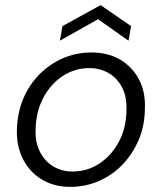

<svg xmlns="http://www.w3.org/2000/svg" viewBox="-20 -718 632 750"><path d="M254 12Q192 12 144 -16.5Q96 -45 70 -96Q44 -147 46 -212Q48 -278 71 -332.5Q94 -387 134 -427.5Q174 -468 226 -490.5Q278 -513 338 -513Q402 -513 449.5 -485Q497 -457 523 -407.5Q549 -358 546 -292Q545 -226 521.5 -171Q498 -116 458.5 -75Q419 -34 366.5 -11Q314 12 254 12ZM263 -48Q321 -48 368 -79Q415 -110 444 -163.5Q473 -217 474 -287Q476 -340 456.5 -377Q437 -414 403.5 -433Q370 -452 329 -452Q272 -452 225 -421Q178 -390 149.5 -336.5Q121 -283 119 -214Q117 -161 136.5 -124Q156 -87 189 -67.5Q222 -48 263 -48ZM214 -559 224 -616 373 -698 492 -616 482 -559 363 -643Z"/></svg>

Font: DM Sans 18pt Light
Style: Italic
Weight: 300
Italic angle: -10°
Designer: Colophon Foundry, Jonny Pinhorn
Foundry: Colophon Foundry
Version: Version 4.004;gftools[0.9.30]